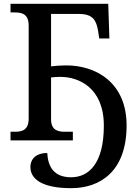

<svg xmlns="http://www.w3.org/2000/svg" viewBox="-20 -734 715 1004"><path d="M352 250C506 250 642 160 642 -78C642 -304 480 -392 327 -392C297 -392 270 -390 247 -387V-661H394C465 -661 484 -628 493 -572L499 -533H552L546 -714H35V-669H56C97 -669 130 -660 130 -599V-115C130 -54 97 -45 56 -45H35V0H361V-45H320C281 -45 247 -54 247 -111V-329C263 -331 280 -332 296 -332C391 -332 523 -276 523 -77C523 124 442 193 352 193C261 193 231 137 227 66C172 66 139 94 139 140C139 199 195 250 352 250Z"/></svg>

Font: Noto Serif Thai Medium
Style: Regular
Weight: 500
Designer: Monotype Design Team
Foundry: Monotype Imaging Inc.
Version: Version 1.901;PS 001.901;hotconv 1.0.88;makeotf.lib2.5.64775